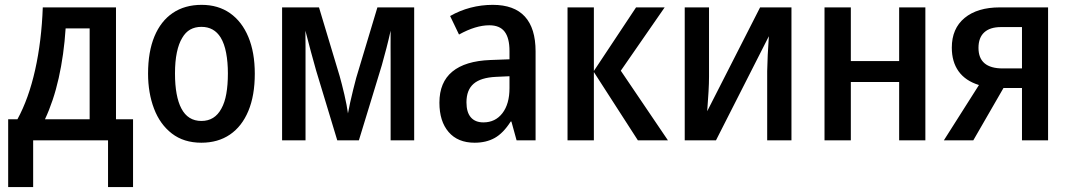

<svg xmlns="http://www.w3.org/2000/svg" viewBox="-20 -570 4345 780"><path d="M13.2 189.9V-85.4H50.8Q96.7 -169.4 122.8 -286.4Q148.9 -403.3 153.8 -540H451.2V-85.4H520.5V189.9H418.9V0H114.7V189.9ZM162.6 -85.4H344.2V-454.6H246.6Q243.2 -401.4 236.1 -350.6Q229 -299.8 218.5 -252.9Q208 -206.1 193.8 -163.8Q179.7 -121.6 162.6 -85.4Z M797.9 9.8Q726.6 9.8 678.2 -27.6Q629.9 -64.9 605.7 -128.7Q581.5 -192.4 581.5 -271Q581.5 -359.9 607.4 -422.1Q633.3 -484.4 681.9 -517.3Q730.5 -550.3 799.3 -550.3Q866.2 -550.3 914.6 -516.4Q962.9 -482.4 989 -419.7Q1015.1 -356.9 1015.1 -270.5Q1015.1 -182.1 989 -119.4Q962.9 -56.6 914.3 -23.4Q865.7 9.8 797.9 9.8ZM798.3 -78.6Q852.5 -78.6 879.4 -128.9Q893.1 -153.3 899.4 -189Q905.8 -224.6 905.8 -272Q905.8 -317.4 898.7 -355Q891.6 -392.6 876.5 -417.5Q849.6 -460.9 798.3 -460.9Q772.5 -460.9 752.9 -450Q733.4 -439 720.2 -416Q706.1 -393.1 698.5 -356.9Q690.9 -320.8 690.9 -271.5Q690.9 -224.6 697.5 -189Q704.1 -153.3 716.8 -129.4Q743.2 -78.6 798.3 -78.6Z M1126 0V-540H1275.9L1359.9 -260.7Q1363.8 -246.6 1368.9 -227.1Q1374 -207.5 1378.9 -186.3Q1383.8 -165 1387.7 -145Q1391.6 -125 1393.6 -109.4Q1397 -127.9 1402.6 -153.8Q1408.2 -179.7 1415 -206.5Q1421.9 -233.4 1427.2 -253.9L1513.2 -540H1662.6V0H1566.9V-325.7Q1566.9 -352.5 1566.7 -382.3Q1566.4 -412.1 1566.9 -445.3Q1559.1 -409.7 1550 -374.8Q1541 -339.8 1531.2 -305.2Q1509.8 -235.4 1486.6 -158.9Q1463.4 -82.5 1438 0H1350.1Q1328.6 -71.3 1307.1 -142.1Q1285.6 -212.9 1264.2 -283.7Q1253.9 -319.8 1243.2 -359.6Q1232.4 -399.4 1220.7 -445.3Q1221.2 -410.2 1221.2 -379.4Q1221.2 -348.6 1221.2 -322.8V0Z M2155.8 0H2078.6L2057.6 -76.2H2054.7Q2024.4 -28.8 1989.7 -9.5Q1955.1 9.8 1908.2 9.8Q1839.8 9.8 1802.5 -33.7Q1765.1 -77.1 1765.1 -152.8Q1765.1 -235.8 1817.6 -279.1Q1870.1 -322.3 1971.7 -326.2L2049.8 -329.1V-362.8Q2049.8 -415.5 2030 -441.4Q2010.3 -467.3 1967.8 -467.3Q1912.6 -467.3 1844.7 -429.7L1808.6 -504.9Q1847.7 -527.3 1891.6 -538.8Q1935.5 -550.3 1981.9 -550.3Q2068.8 -550.3 2112.3 -502.7Q2155.8 -455.1 2155.8 -361.3ZM1943.8 -72.8Q1992.2 -72.8 2021 -110.1Q2049.8 -147.5 2049.8 -211.9V-260.3L1995.1 -257.8Q1933.1 -254.9 1904.1 -229.7Q1875 -204.6 1875 -154.3Q1875 -113.8 1892.8 -93.3Q1910.6 -72.8 1943.8 -72.8Z M2285.6 0V-540H2392.6V-281.7L2564 -540H2680.2L2502 -282.7L2693.4 0H2571.3L2392.6 -277.3V0Z M2761.7 0V-540H2860.4V-258.8Q2860.4 -231.4 2858.4 -197.3Q2856.4 -163.1 2853 -118.2L3067.9 -540H3195.3V0H3096.7V-281.2Q3097.2 -313 3098.9 -346.7Q3100.6 -380.4 3103.5 -422.9L2888.7 0Z M3329.6 0V-540H3436.5V-321.8H3632.8V-540H3739.3V0H3632.8V-236.8H3436.5V0Z M3814.5 0 3957 -224.6Q3901.9 -241.7 3874.3 -280.3Q3846.7 -318.8 3846.7 -376.5Q3846.7 -454.1 3898.7 -497.1Q3950.7 -540 4042 -540H4237.8V0H4131.8V-212.4H4056.6L3934.1 0ZM4053.7 -292H4131.8V-460H4046.4Q4002 -460 3978.5 -438.5Q3955.1 -417 3955.1 -375.5Q3955.1 -292 4053.7 -292Z"/></svg>

Font: Open Sans
Style: Regular
Weight: 600
Width: 3
Foundry: Ascender Corporation
Version: Version 1.000